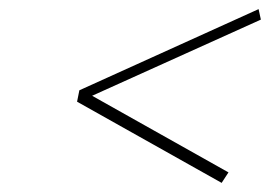

<svg xmlns="http://www.w3.org/2000/svg" viewBox="-20 -546 592 421"><path d="M154 -348 149 -323 466 -145 481 -168 182 -336 552 -503 547 -526Z"/></svg>

Font: LT Wave Text Thin Italic
Style: Regular
Weight: 100
Designer: Daniel Lyons
Version: Version 2.5 (Glyphs App)